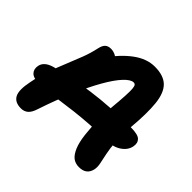

<svg xmlns="http://www.w3.org/2000/svg" viewBox="-171 -904 1109 1109"><g transform="rotate(45 383.5 -349.5)"><path d="M604 11Q574 11 553.5 -5Q533 -21 518 -57Q504 -91 497.5 -144.5Q491 -198 490.5 -257Q490 -316 494 -368Q500 -432 502 -470Q504 -508 502.5 -527Q501 -546 496 -552.5Q491 -559 482 -559Q459 -559 426 -524Q393 -489 355 -422.5Q317 -356 277 -263.5Q237 -171 199 -57Q188 -22 170.5 -7Q153 8 127 8Q78 8 60 -25Q42 -58 58 -136Q70 -199 89.5 -254Q109 -309 130 -359.5Q151 -410 169 -457.5Q187 -505 197 -552Q203 -580 216 -592Q229 -604 252 -604Q272 -604 291.5 -594Q311 -584 323 -558L260 -539Q313 -617 376 -663.5Q439 -710 504 -710Q576 -710 612 -675Q648 -640 656 -563.5Q664 -487 653 -365Q647 -293 651 -241.5Q655 -190 662.5 -154.5Q670 -119 675.5 -92.5Q681 -66 677 -45Q671 -17 653 -3Q635 11 604 11ZM103 -167Q54 -167 36 -186Q18 -205 24 -236Q28 -256 44 -270.5Q60 -285 90 -294Q202 -325 342.5 -344.5Q483 -364 653 -364Q712 -364 730 -346Q748 -328 742 -297Q735 -260 699 -235.5Q663 -211 611 -211Q536 -211 471.5 -206.5Q407 -202 353 -195.5Q299 -189 254 -182.5Q209 -176 171.5 -171.5Q134 -167 103 -167Z"/></g></svg>

Font: Shantell Sans Light
Style: Bold Italic
Weight: 700
Italic angle: -11°
Version: Version 1.011;[c5ecc13dd]